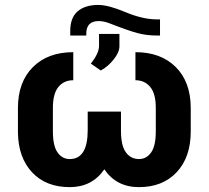

<svg xmlns="http://www.w3.org/2000/svg" viewBox="-20 -748 848 778"><path d="M348.1 -490.2Q379.9 -530.3 381.3 -559.6V-610.4H463.9V-560.1Q463.9 -536.1 440.4 -506.8Q417 -477.5 388.2 -462.4ZM628.4 -669.4V-604H616.7Q573.7 -604 536.6 -614Q499.5 -624 425.8 -652.8Q400.9 -662.6 380.4 -662.6Q329.6 -662.6 329.6 -611.8V-604H264.6V-622.1Q264.6 -676.8 294.9 -702.4Q325.2 -728 378.4 -728Q418.9 -728 488 -699Q557.1 -669.9 614.7 -669.4ZM528.8 -536.6Q631.3 -536.6 691.9 -476.6Q752.4 -416.5 752.9 -311.5V-215.8Q752.9 -110.8 696 -50.3Q639.2 10.3 543 10.3Q451.7 10.3 402.8 -62Q353 10.3 262.7 10.3Q166.5 10.3 110.4 -49.3Q54.2 -108.9 52.7 -210.9V-310.5Q52.7 -415.5 113.3 -476.1Q173.8 -536.6 276.9 -536.6V-422.9Q239.3 -422.9 216.8 -395.8Q194.3 -368.7 194.3 -310.5V-215.8Q194.3 -157.2 213.1 -130.4Q231.9 -103.5 262.7 -103.5Q335.4 -103.5 335.4 -220.7V-295.9H470.2V-217.8Q470.2 -158.2 490 -130.9Q509.8 -103.5 543 -103.5Q573.7 -103.5 592.5 -130.4Q611.3 -157.2 611.3 -215.8V-310.5Q611.3 -368.7 588.6 -395.8Q565.9 -422.9 528.8 -422.9Z"/></svg>

Font: MAUL Bold
Style: Bold
Weight: 700
Designer: MAUL
Version: Version 1.0; 2020; ttfautohint (v1.8.3)